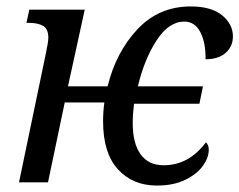

<svg xmlns="http://www.w3.org/2000/svg" viewBox="-20 -566 743 596"><path d="M300 -189Q300 -220 304 -248H181L129 0H39L123 -403Q130 -436 130 -449Q130 -476 114 -485.5Q98 -495 70 -495H62L71 -536H243L191 -298H314Q340 -404 406.5 -475Q473 -546 572 -546Q636 -546 669.5 -518.5Q703 -491 703 -453Q703 -422 680.5 -402Q658 -382 618 -382Q619 -433 602 -466Q585 -499 552 -499Q504 -499 466 -440.5Q428 -382 408 -298H610L599 -244H396Q392 -212 392 -183Q392 -121 416.5 -87Q441 -53 488 -53Q566 -53 619 -124Q628 -117 628 -101Q628 -77 610 -51.5Q592 -26 555.5 -8Q519 10 467 10Q392 10 346 -40.5Q300 -91 300 -189Z"/></svg>

Font: Noto Serif Narrow
Style: Italic
Weight: 400
Width: 4
Italic angle: -12°
Designer: Monotype Design Team
Foundry: Monotype Imaging Inc.
Version: Version 1.001